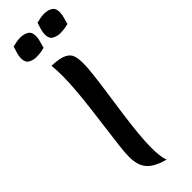

<svg xmlns="http://www.w3.org/2000/svg" viewBox="-351 -1045 1082 1082"><g transform="rotate(-45 190.0 -504.0)"><path d="M270 -684Q270 -652 263.5 -596Q257 -540 247 -471Q237 -402 227 -330Q217 -258 210.5 -192.5Q204 -127 204 -78Q204 -2 218 31Q163 16 133 -5.5Q103 -27 91 -57.5Q79 -88 79 -129Q79 -160 85 -211.5Q91 -263 99.5 -327Q108 -391 116.5 -460Q125 -529 131 -596Q137 -663 137 -720Q137 -741 136 -762Q135 -783 133 -802Q199 -799 227.5 -784Q256 -769 263 -744Q270 -719 270 -684ZM173 -905Q159 -901 142 -898.5Q125 -896 109 -896Q84 -896 62.5 -907.5Q41 -919 41 -952Q41 -972 47 -990.5Q53 -1009 59 -1029Q73 -1033 89.5 -1036Q106 -1039 122 -1039Q147 -1039 168.5 -1027.5Q190 -1016 190 -982Q190 -963 184 -944Q178 -925 173 -905ZM363 -905Q349 -901 332 -898.5Q315 -896 299 -896Q274 -896 252.5 -907.5Q231 -919 231 -952Q231 -972 237 -990.5Q243 -1009 249 -1029Q263 -1033 279.5 -1036Q296 -1039 312 -1039Q337 -1039 358.5 -1027.5Q380 -1016 380 -982Q380 -963 374 -944Q368 -925 363 -905Z"/></g></svg>

Font: Merienda SemiBold
Style: Regular
Weight: 600
Designer: Eduardo Rodriguez Tunni
Foundry: Eduardo Rodriguez Tunni
Version: Version 2.001; ttfautohint (v1.8.4.7-5d5b)